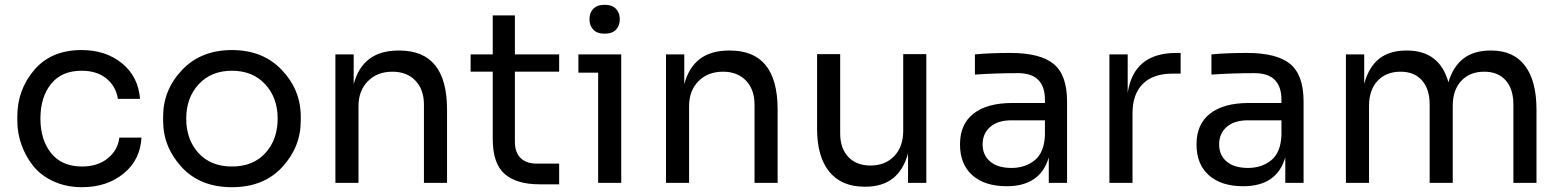

<svg xmlns="http://www.w3.org/2000/svg" viewBox="-20 -760 6490 798"><path d="M321 18Q255 18 202 -6.5Q149 -31 117.5 -71Q86 -111 69 -159Q52 -207 52 -258V-276Q52 -387 122.5 -469.5Q193 -552 319 -552Q420 -552 487.5 -496.5Q555 -441 562 -349H470Q462 -401 422.5 -433.5Q383 -466 319 -466Q236 -466 192 -411Q148 -356 148 -267Q148 -179 192.5 -123.5Q237 -68 321 -68Q386 -68 428 -102Q470 -136 476 -188H568Q563 -95 493.5 -38.5Q424 18 321 18Z M658 -258V-276Q658 -386 736.5 -469Q815 -552 944 -552Q1073 -552 1151.5 -469Q1230 -386 1230 -276V-258Q1230 -149 1153 -65.5Q1076 18 944 18Q812 18 735 -65.5Q658 -149 658 -258ZM805 -124Q856 -68 944 -68Q1032 -68 1083 -124Q1134 -180 1134 -267Q1134 -354 1082 -410Q1030 -466 944 -466Q858 -466 806 -410Q754 -354 754 -267Q754 -180 805 -124Z M1470 0H1374V-534H1450V-410Q1487 -550 1636 -550H1640Q1838 -550 1838 -305V0H1742V-325Q1742 -388 1706.5 -425Q1671 -462 1611 -462Q1548 -462 1509 -422.5Q1470 -383 1470 -319Z M2304 6H2222Q2127 6 2077.5 -37Q2028 -80 2028 -182V-462H1936V-534H2028V-696H2120V-534H2304V-462H2120V-170Q2120 -127 2143.5 -103.5Q2167 -80 2210 -80H2304Z M2540 -636.5Q2524 -620 2493 -620Q2462 -620 2446 -636.5Q2430 -653 2430 -680Q2430 -707 2446 -723.5Q2462 -740 2493 -740Q2524 -740 2540 -723.5Q2556 -707 2556 -680Q2556 -653 2540 -636.5ZM2562 0H2466V-458H2384V-534H2562Z M2844 0H2748V-534H2824V-410Q2861 -550 3010 -550H3014Q3212 -550 3212 -305V0H3116V-325Q3116 -388 3080.5 -425Q3045 -462 2985 -462Q2922 -462 2883 -422.5Q2844 -383 2844 -319Z M3577 16H3573Q3478 16 3427 -46Q3376 -108 3376 -225V-535H3472V-206Q3472 -143 3506 -107.5Q3540 -72 3598 -72Q3659 -72 3696.5 -111Q3734 -150 3734 -216V-535H3830V0H3754V-123Q3717 16 3577 16Z M4164 14Q4073 14 4021.5 -31.5Q3970 -77 3970 -160Q3970 -244 4026.5 -288Q4083 -332 4188 -332H4323V-345Q4323 -456 4211 -456Q4120 -456 4032 -450V-534Q4096 -540 4179 -540Q4304 -540 4359.5 -494Q4415 -448 4415 -338V0H4339V-106Q4304 14 4164 14ZM4323 -198V-260H4184Q4127 -260 4095.5 -232.5Q4064 -205 4064 -160Q4064 -115 4095.5 -88.5Q4127 -62 4184 -62Q4241 -62 4280.5 -94Q4320 -126 4323 -198Z M4687 0H4591V-534H4667V-374Q4692 -540 4869 -540H4887V-454H4853Q4773 -454 4730 -411.5Q4687 -369 4687 -289Z M5147 14Q5056 14 5004.5 -31.5Q4953 -77 4953 -160Q4953 -244 5009.5 -288Q5066 -332 5171 -332H5306V-345Q5306 -456 5194 -456Q5103 -456 5015 -450V-534Q5079 -540 5162 -540Q5287 -540 5342.5 -494Q5398 -448 5398 -338V0H5322V-106Q5287 14 5147 14ZM5306 -198V-260H5167Q5110 -260 5078.5 -232.5Q5047 -205 5047 -160Q5047 -115 5078.5 -88.5Q5110 -62 5167 -62Q5224 -62 5263.5 -94Q5303 -126 5306 -198Z M5670 0H5574V-534H5650V-411Q5686 -550 5824 -550H5828Q5963 -550 6000 -418Q6039 -550 6174 -550H6178Q6271 -550 6318.5 -486.5Q6366 -423 6366 -305V0H6270V-326Q6270 -390 6238 -426Q6206 -462 6149 -462Q6089 -462 6053.5 -424Q6018 -386 6018 -320V0H5922V-326Q5922 -390 5890 -426Q5858 -462 5801 -462Q5741 -462 5705.5 -424Q5670 -386 5670 -320Z"/></svg>

Font: Sora
Style: Regular
Weight: 400
Designer: Jonathan Barnbrook, Julián Moncada
Foundry: Barnbrook Fonts
Version: Version 2.000